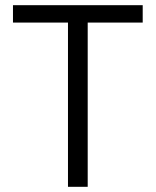

<svg xmlns="http://www.w3.org/2000/svg" viewBox="-20 -720 600 740"><path d="M242 -633H30V-700H530V-633H318V0H242Z"/></svg>

Font: Chakra Petch
Style: Regular
Weight: 400
Designer: Katatrad Aksorn Co.,Ltd.
Foundry: Cadson Demak Co.,Ltd.
Version: Version 1.000; ttfautohint (v1.6)